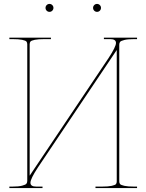

<svg xmlns="http://www.w3.org/2000/svg" viewBox="-20 -950 740 970"><path d="M27.3 0V-7.3H42.5Q74.7 -7.3 92 -12Q109.4 -16.6 113.5 -22Q117.7 -27.3 117.7 -36.1V-726.6Q117.7 -735.4 113.5 -740.2Q109.4 -745.1 92 -748.8Q74.7 -752.4 42.5 -752.4H27.3V-759.8H237.3V-752.4H205.1Q172.9 -752.4 155.5 -748.8Q138.2 -745.1 134 -740.2Q129.9 -735.4 129.9 -726.6V-62.5L528.8 -657.2Q565.9 -713.9 565.9 -732.9Q565.9 -752.4 537.1 -752.4H504.9V-759.8H672.4V-752.4H657.7Q625.5 -752.4 608.2 -748Q590.8 -743.7 586.7 -738.3Q582.5 -732.9 582.5 -724.1V-33.7Q582.5 -24.9 586.7 -20Q590.8 -15.1 608.2 -11.2Q625.5 -7.3 657.7 -7.3H672.4V0H462.4V-7.3H495.1Q527.3 -7.3 544.7 -11.2Q562 -15.1 565.9 -20Q569.8 -24.9 569.8 -33.7V-697.3L170.9 -103Q133.8 -46.4 133.8 -26.9Q133.8 -7.3 163.1 -7.3H194.8V0ZM215.8 -896Q210 -901.9 210 -910.2Q210 -918.5 215.8 -924.3Q221.7 -930.2 230 -930.2Q238.3 -930.2 244.1 -924.3Q250 -918.5 250 -910.2Q250 -901.9 244.1 -896Q238.3 -890.1 230 -890.1Q221.7 -890.1 215.8 -896ZM456.1 -896Q450.2 -901.9 450.2 -910.2Q450.2 -918.5 456.1 -924.3Q461.9 -930.2 470.2 -930.2Q478.5 -930.2 484.4 -924.3Q490.2 -918.5 490.2 -910.2Q490.2 -901.9 484.4 -896Q478.5 -890.1 470.2 -890.1Q461.9 -890.1 456.1 -896Z"/></svg>

Font: Znikomit
Style: Regular
Weight: 100
Designer: gluk
Foundry: gluk
Version: Version 0.53